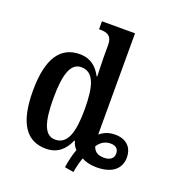

<svg xmlns="http://www.w3.org/2000/svg" viewBox="-149 -873 956 1064"><g transform="rotate(20 328.5 -340.5)"><path d="M406 79C411 48 420 12 429 -10C446 2 479 11 517 11C619 11 657 -40 657 -97C657 -161 615 -195 554 -195C516 -195 488 -183 464 -163V-760H269V-713H276C314 -713 346 -705 346 -647V-575C346 -546 349 -473 349 -464H345C320 -512 282 -547 217 -547C104 -547 41 -460 41 -267C41 -75 104 10 217 10C285 10 326 -28 351 -86H355C359 -68 368 -53 380 -41C369 -12 358 32 353 70ZM249 -55C186 -55 162 -125 162 -267C162 -406 186 -482 249 -482C323 -482 346 -406 346 -268C346 -132 321 -55 249 -55ZM537 -53C498 -53 479 -70 471 -96C487 -122 512 -140 547 -140C578 -140 594 -124 594 -98C594 -70 574 -53 537 -53Z"/></g></svg>

Font: Noto Serif Condensed Semi
Style: Regular
Weight: 600
Width: 3
Designer: Monotype Design Team
Foundry: Monotype Imaging Inc.
Version: Version 1.002